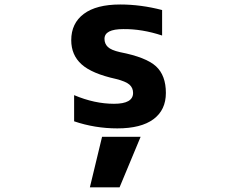

<svg xmlns="http://www.w3.org/2000/svg" viewBox="-20 -554 1040 846"><path d="M429.7 48.8H599.6L506.8 271.5H376ZM440.4 -382.8Q440.4 -361.3 455.1 -347.2Q469.7 -333 508.8 -324.2Q624 -301.8 667.5 -261.7Q710.9 -221.7 710.9 -144.5Q710.9 -69.3 656.2 -28.8Q601.6 11.7 497.1 11.7Q398.4 11.7 306.6 -19.5V-134.8Q396.5 -96.7 482.4 -96.7Q566.4 -96.7 566.4 -144.5Q566.4 -167 550.3 -181.2Q534.2 -195.3 491.2 -206.1Q384.8 -229.5 339.4 -270.5Q293.9 -311.5 293.9 -377Q293.9 -451.2 349.1 -492.7Q404.3 -534.2 509.8 -534.2Q600.6 -534.2 694.3 -509.8V-397.5Q605.5 -426.8 523.4 -425.8Q440.4 -425.8 440.4 -382.8Z"/></svg>

Font: GenEi Gothic M Regular
Style: Bold
Weight: 700
Designer: o_tamon (Modified); [Source Han Sans]
Ryoko NISHIZUKA  (kana & ideographs); Paul D. Hunt (Latin, Greek & Cyrillic); Wenl
Version: Version 1.1a;Original Version 1.004